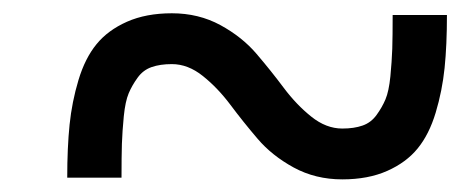

<svg xmlns="http://www.w3.org/2000/svg" viewBox="-20 -523 707 295"><path d="M166.7 -250H83.3Q83.3 -296.2 86.9 -331.4Q90.5 -366.5 100.6 -400.1Q110.7 -433.6 128.3 -455.1Q145.8 -476.6 175.1 -489.6Q204.4 -502.6 244.1 -502.6Q285.2 -502.6 318.7 -484.4Q352.2 -466.1 374.3 -440.1Q396.5 -414.1 416 -388Q435.5 -362 458.3 -343.8Q481.1 -325.5 505.9 -325.5Q524.1 -325.5 537.1 -330.1Q550.1 -334.6 558.6 -346.4Q567.1 -358.1 572.3 -370.4Q577.5 -382.8 579.8 -405.6Q582 -428.4 582.7 -447.9Q583.3 -467.4 583.3 -500H666.7Q666.7 -453.8 663.1 -418.6Q659.5 -383.5 649.4 -349.9Q639.3 -316.4 621.7 -294.9Q604.2 -273.4 574.9 -260.4Q545.6 -247.4 505.9 -247.4Q464.8 -247.4 431.3 -265.6Q397.8 -283.9 375.7 -309.9Q353.5 -335.9 334 -362Q314.5 -388 291.7 -406.2Q268.9 -424.5 244.1 -424.5Q225.9 -424.5 212.9 -419.9Q199.9 -415.4 191.4 -403.6Q182.9 -391.9 177.7 -379.6Q172.5 -367.2 170.2 -344.4Q168 -321.6 167.3 -302.1Q166.7 -282.6 166.7 -250Z"/></svg>

Font: Monoid
Style: Regular
Weight: 400
Width: 4
Monospace: yes
Designer: Andreas Larsen (@larsenwork)
Version: Version 0.61